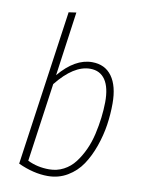

<svg xmlns="http://www.w3.org/2000/svg" viewBox="-85 -797 641 866"><g transform="rotate(10 236.0 -364.5)"><path d="M303.2 -530.8Q362.3 -530.8 394 -487.1Q425.8 -443.4 425.8 -362.8Q425.8 -314 418.5 -264.6Q411.1 -215.3 393.6 -165.3Q376 -115.2 350.3 -76.9Q324.7 -38.6 284.2 -14.4Q243.7 9.8 193.8 9.8Q128.9 9.8 58.1 -22.9L159.2 -733.9L193.8 -738.8L152.8 -444.8Q225.1 -530.8 303.2 -530.8ZM299.8 -500Q224.6 -500 147 -402.8L96.2 -43Q141.1 -21 194.8 -21Q231 -21 261.2 -36.9Q291.5 -52.7 312.5 -80.3Q333.5 -107.9 349.1 -141.8Q364.7 -175.8 373.8 -215.3Q382.8 -254.9 387.2 -291.3Q391.6 -327.6 392.1 -362.8Q392.6 -430.2 368.9 -465.1Q345.2 -500 299.8 -500Z"/></g></svg>

Font: Fira Sans Compressed UltraLight
Style: Italic
Weight: 200
Width: 3
Italic angle: -8°
Designer: Carrois Corporate & Edenspiekermann AG
Foundry: Carrois Corporate GbR & Edenspiekermann AG
Version: Version 4.203;PS 004.203;hotconv 1.0.88;makeotf.lib2.5.64775